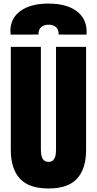

<svg xmlns="http://www.w3.org/2000/svg" viewBox="-20 -1038 538 1066"><path d="M305.7 -846.2Q305.7 -845.7 460 -845.7Q460.9 -857.4 460.9 -862.8Q460.9 -935.1 405 -976.6Q349.1 -1018.1 248.5 -1018.1Q149.9 -1018.1 93.8 -977.3Q37.6 -936.5 37.6 -866.2Q37.6 -856 39.1 -845.7L193.4 -846.2Q193.4 -874.5 208.5 -887.7Q223.6 -900.9 249.5 -900.9Q275.4 -900.9 290.5 -887.7Q305.7 -874.5 305.7 -846.2ZM40 -206.1V-777.8H207V-221.2Q207 -220.2 207 -217.8Q207 -205.1 207.3 -197.8Q207.5 -190.4 209.7 -177.7Q211.9 -165 216.1 -157.7Q220.2 -150.4 228.5 -144.8Q236.8 -139.2 249 -139.2Q259.3 -139.2 266.8 -142.6Q274.4 -146 278.8 -153.1Q283.2 -160.2 285.9 -166.7Q288.6 -173.3 289.6 -184.3Q290.5 -195.3 290.8 -201.2Q291 -207 291 -217.8Q291 -220.2 291 -221.2V-777.8H458V-206.1Q458 -100.6 407.5 -45.9Q356.9 8.8 250 8.3Q141.1 8.8 90.6 -45.9Q40 -100.6 40 -206.1Z"/></svg>

Font: Anton
Style: Regular
Weight: 400
Foundry: vernon adams
Version: Version 1.000